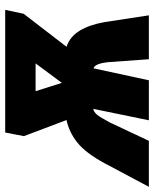

<svg xmlns="http://www.w3.org/2000/svg" viewBox="-17 -646 593 739"><g transform="rotate(-90 279.5 -276.5)"><path d="M298 -436H405L330 -335ZM107 0 177 -149Q197 -187 207.5 -199.5Q218 -212 230 -214L186 0H340L386 -213Q405 -208 410 -153L421 0H590L564 -170Q554 -228 531 -266Q508 -304 469 -317L596 -482L611 -553H139L125 -481L187 -317Q140 -307 100 -275Q60 -243 21 -171L-70 0Z"/></g></svg>

Font: Noto Sans Display SemiCondensed Black
Style: Italic
Weight: 900
Width: 4
Designer: Monotype Design team
Foundry: Monotype Imaging Inc.
Version: 1.000